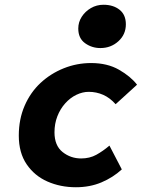

<svg xmlns="http://www.w3.org/2000/svg" viewBox="-20 -775 640 807"><path d="M299 12Q234 12 179.5 -12Q125 -36 92 -84.5Q59 -133 59 -205Q59 -274 83.5 -330.5Q108 -387 150.5 -426.5Q193 -466 248 -488Q303 -510 363 -510Q431 -510 480 -482Q529 -454 556 -419L466 -337Q442 -364 413.5 -376.5Q385 -389 353 -389Q327 -389 301 -376.5Q275 -364 254 -340.5Q233 -317 221 -286Q209 -255 209 -219Q209 -163 243 -136Q277 -109 321 -109Q357 -109 385 -124.5Q413 -140 440 -163L492 -63Q455 -29 406.5 -8.5Q358 12 299 12ZM402 -573Q366 -573 337.5 -593.5Q309 -614 309 -655Q309 -682 323.5 -704.5Q338 -727 362 -741Q386 -755 415 -755Q456 -755 482.5 -734Q509 -713 509 -673Q509 -630 477.5 -601.5Q446 -573 402 -573Z"/></svg>

Font: Source Code Pro ExtraBold
Style: Italic
Weight: 800
Italic angle: -11°
Monospace: yes
Designer: Paul D. Hunt, Teo Tuominen
Foundry: Adobe Systems Incorporated
Version: Version 1.016;hotconv 1.0.116;makeotfexe 2.5.65601